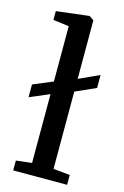

<svg xmlns="http://www.w3.org/2000/svg" viewBox="-125 -875 599 931"><g transform="rotate(15 175.0 -409.5)"><path d="M40.5 0V-49.5L119.5 -58.5V-404L20.5 -362V-426L119.5 -467.5V-745L40 -755.5V-799.5L203 -819H205L227.5 -803.5V-509.5L330 -556.5V-491.5L227.5 -445.5V-57.5L311 -49.5V0Z"/></g></svg>

Font: Merriweather 24pt Medium
Style: Regular
Weight: 500
Designer: Eben Sorkin
Foundry: Eben Sorkin
Version: Version 2.100